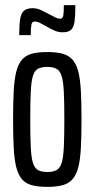

<svg xmlns="http://www.w3.org/2000/svg" viewBox="-20 -721 369 749"><path d="M165 8Q129 8 104.5 1.5Q80 -5 65.5 -22Q51 -39 43.5 -68.5Q36 -98 33.5 -144Q31 -190 31 -255Q31 -320 33.5 -366Q36 -412 43.5 -441.5Q51 -471 65.5 -488Q80 -505 104.5 -511.5Q129 -518 165 -518Q200 -518 224 -511.5Q248 -505 263 -488Q278 -471 285.5 -441.5Q293 -412 295.5 -366Q298 -320 298 -255Q298 -190 295.5 -144Q293 -98 285.5 -68.5Q278 -39 263 -22Q248 -5 224 1.5Q200 8 165 8ZM165 -50Q187 -50 200.5 -57.5Q214 -65 220.5 -85.5Q227 -106 229 -147Q231 -188 231 -255Q231 -322 229 -362.5Q227 -403 220.5 -424Q214 -445 200.5 -452.5Q187 -460 165 -460Q142 -460 128.5 -453Q115 -446 108.5 -425Q102 -404 100 -363Q98 -322 98 -255Q98 -188 100 -147Q102 -106 108.5 -85.5Q115 -65 128.5 -57.5Q142 -50 165 -50ZM55 -584Q55 -623 58.5 -646Q62 -669 73.5 -679Q85 -689 107 -689Q124 -689 140 -681.5Q156 -674 171 -666Q184 -659 195 -653.5Q206 -648 214 -648Q225 -648 227 -661Q229 -674 229 -701H274Q274 -661 271 -638Q268 -615 257.5 -605Q247 -595 224 -595Q208 -595 193 -601.5Q178 -608 163 -617Q150 -624 138 -630.5Q126 -637 115 -637Q105 -637 102.5 -625Q100 -613 100 -584Z"/></svg>

Font: Saira UltraCondensed Medium
Style: Regular
Weight: 500
Width: 1
Designer: Hector Gatti with collaboration of the Omnibus-Type team
Foundry: Omnibus-Type
Version: Version 1.101